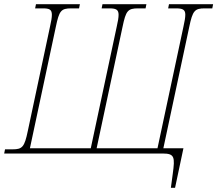

<svg xmlns="http://www.w3.org/2000/svg" viewBox="-35 -734 1039 918"><path d="M782 164H802L842 -25H746L870 -606C886 -683 896 -694 944 -694H980L984 -714H773L769 -694H805C837 -694 851 -689 851 -664C851 -651 848 -632 842 -606L718 -25H427L551 -606C567 -683 576 -694 626 -694H661L665 -714H455L451 -694H486C519 -694 532 -689 532 -663C532 -650 529 -632 523 -606L399 -25H108L232 -606C248 -683 257 -694 306 -694H343L347 -714H137L133 -694H169C201 -694 213 -689 213 -663C213 -650 210 -632 204 -606L98 -108C82 -31 72 -20 25 -20H-11L-15 0H743C800 0 802 17 791 97Z"/></svg>

Font: Noto Serif SemiCondensed Thin
Style: Italic
Weight: 100
Width: 4
Italic angle: -12°
Designer: Monotype Design Team
Foundry: Monotype Imaging Inc.
Version: Version 2.013